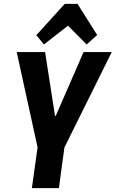

<svg xmlns="http://www.w3.org/2000/svg" viewBox="-20 -968 595 988"><path d="M66 -700H212L263 -372H267L410 -700H555L308 -202H175ZM180 -257H318L283 0H144ZM167 -787 313 -948H379L480 -788L426 -739L294 -872H376L206 -739Z"/></svg>

Font: Pathway Extreme Condensed
Style: Bold Italic
Weight: 700
Width: 3
Italic angle: -8°
Version: Version 1.001;gftools[0.9.26]